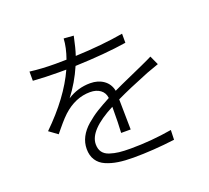

<svg xmlns="http://www.w3.org/2000/svg" viewBox="-135 -941 1247 1148"><g transform="rotate(-20 488.5 -367.0)"><path d="M440.4 -768.6Q424.8 -693.4 410.2 -650.4Q580.1 -657.2 715.8 -680.7V-623Q581.1 -601.6 388.7 -594.7Q348.6 -502 289.1 -424.8Q355.5 -467.8 434.6 -467.8Q484.4 -467.8 519.5 -442.9Q554.7 -418 563.5 -373Q606.4 -393.6 674.8 -423.8Q743.2 -454.1 757.8 -460.9Q807.6 -483.4 828.1 -494.1L854.5 -436.5Q853.5 -436.5 778.3 -409.2Q641.6 -354.5 565.4 -317.4L568.4 -125H507.8Q511.7 -179.7 511.7 -290Q341.8 -202.1 341.8 -112.3Q341.8 -82 356 -62.5Q370.1 -43 398.4 -33.7Q426.8 -24.4 456.5 -21Q486.3 -17.6 530.3 -17.6Q661.1 -17.6 793 -40L791 21.5Q652.3 39.1 527.3 39.1Q472.7 39.1 431.2 32.7Q389.6 26.4 354.5 11.2Q319.3 -3.9 300.3 -33.2Q281.2 -62.5 281.2 -104.5Q281.2 -144.5 299.8 -180.2Q318.4 -215.8 353.5 -246.1Q388.7 -276.4 424.3 -298.3Q460 -320.3 509.8 -346.7Q505.9 -380.9 480.5 -399.4Q455.1 -418 416 -418Q322.3 -418 242.2 -344.7Q232.4 -335.9 220.7 -323.2Q209 -310.5 200.2 -300.3Q191.4 -290 176.8 -272.5Q162.1 -254.9 154.3 -245.1L100.6 -284.2Q259.8 -439.5 329.1 -592.8H277.3Q200.2 -592.8 118.2 -598.6V-657.2Q193.4 -647.5 280.3 -647.5Q327.1 -647.5 350.6 -648.4Q375 -716.8 377.9 -773.4Z"/></g></svg>

Font: Min Sans Light
Style: Regular
Weight: 300
Designer: Jinseong-Kim, NotoSansCJK, Nunito
Foundry: Jinseong-Kim
Version: Version 1.400;Glyphs 3.1.2 (3151)